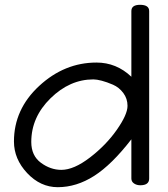

<svg xmlns="http://www.w3.org/2000/svg" viewBox="-20 -770 700 798"><path d="M38 -182Q38 -316 143 -413Q248 -510 381 -510Q464 -510 526 -451V-724Q526 -750 562 -750Q600 -750 600 -724V-28Q600 0 563 0Q548 0 537 -7.5Q526 -15 526 -28V-191Q445 -86 371.5 -39Q298 8 220 8Q148 8 93 -50.5Q38 -109 38 -182ZM110 -180Q110 -123 150 -93.5Q190 -64 235 -64Q287 -64 354 -115.5Q421 -167 465.5 -230.5Q510 -294 510 -330Q510 -360 492.5 -383.5Q475 -407 449.5 -418Q424 -429 403 -434.5Q382 -440 368 -440Q270 -440 190 -361.5Q110 -283 110 -180Z"/></svg>

Font: Happy Monkey
Style: Regular
Weight: 400
Version: Version 1.001